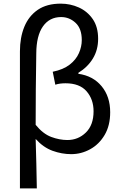

<svg xmlns="http://www.w3.org/2000/svg" viewBox="-20 -829 671 1049"><path d="M88.9 200.2V-548.8Q88.9 -624 113 -682.9Q137.2 -741.7 186.5 -775.4Q235.8 -809.1 312 -809.1Q364.3 -809.1 410.9 -788.1Q457.5 -767.1 486.8 -724.6Q516.1 -682.1 516.1 -617.2Q516.1 -556.2 487.5 -509.3Q459 -462.4 408.2 -431.2V-425.8Q488.3 -414.6 535.2 -357.9Q582 -301.3 582 -215.8Q582 -143.1 551.8 -91.8Q521.5 -40.5 472.7 -13.7Q423.8 13.2 369.1 13.2Q317.9 13.2 267.3 -5.1Q216.8 -23.4 174.8 -69.8Q177.2 -1 178.5 64.9Q179.7 130.9 181.2 200.2ZM348.1 -64Q407.2 -64 449.2 -105Q491.2 -146 491.2 -221.2Q491.2 -286.1 453.1 -330.1Q415 -374 337.9 -374Q323.7 -374 309.6 -372.3Q295.4 -370.6 282.2 -366.2L268.1 -437Q325.7 -448.7 360.6 -475.8Q395.5 -502.9 411.1 -538.6Q426.8 -574.2 426.8 -609.9Q426.8 -672.9 392.8 -704.3Q358.9 -735.8 314 -735.8Q250.5 -735.8 214.6 -684.8Q178.7 -633.8 178.2 -537.1Q174.8 -341.8 174.8 -147Q214.8 -97.7 260 -80.8Q305.2 -64 348.1 -64Z"/></svg>

Font: Source Han Sans CN
Style: Regular
Weight: 400
Designer: Ryoko NISHIZUKA  (kana, bopomofo & ideographs); Paul D. Hunt (Latin, Greek & Cyrillic); Sandoll Communications , Soo-you
Foundry: Adobe
Version: Version 2.004;hotconv 1.0.118;makeotfexe 2.5.65603